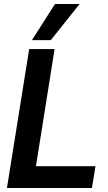

<svg xmlns="http://www.w3.org/2000/svg" viewBox="-20 -947 542 967"><path d="M15 0 127 -700H255L161 -110H461L443 0ZM141 -745 257 -927H381L236 -745Z"/></svg>

Font: Georama ExtraCondensed Thin SemiBold
Style: Italic
Weight: 600
Italic angle: -9°
Version: Version 1.001